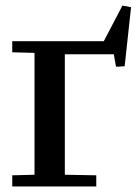

<svg xmlns="http://www.w3.org/2000/svg" viewBox="-20 -670 500 690"><path d="M420 -650 451 -644 428 -432 397 -430 389 -475H213V-42L326 -40V0H24V-40L104 -42V-480L24 -482V-522H353Z"/></svg>

Font: Minipax
Style: Bold
Weight: 500
Designer: Raphaël Ronot, Igor Stepanchenko (Cyrillic)
Foundry: steppetype
Version: Version 1.002